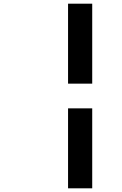

<svg xmlns="http://www.w3.org/2000/svg" viewBox="-20 -821 660 1041"><path d="M480 -367.5V-801H349V-367.5ZM480 200V-233.5H349V200Z"/></svg>

Font: Monaspace Neon SemiBold
Style: Italic
Weight: 600
Italic angle: -11°
Designer: Riley Cran & the Lettermatic Team
Foundry: Lettermatic
Version: Version 1.200 (Monaspace Neon)